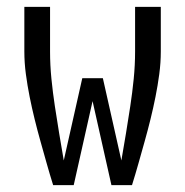

<svg xmlns="http://www.w3.org/2000/svg" viewBox="-20 -540 540 560"><path d="M135 0Q125 -32 116 -64Q107 -96 98 -128Q89 -160 81 -192.5Q73 -225 66.5 -257.5Q60 -290 55.5 -323.5Q51 -357 51 -390V-520H126V-390Q126 -350 130 -310Q134 -270 140 -230.5Q146 -191 152.5 -151.5Q159 -112 166 -72L220 -312H280L334 -72Q341 -112 347.5 -151.5Q354 -191 360 -230.5Q366 -270 370 -310Q374 -350 374 -390V-520H449V-390Q449 -357 444.5 -323.5Q440 -290 433.5 -257.5Q427 -225 419 -192.5Q411 -160 402 -128Q393 -96 384 -64Q375 -32 365 0H305L250 -245L195 0Z"/></svg>

Font: Iosevka Term Curly
Style: Regular
Weight: 400
Designer: Belleve Invis
Foundry: Belleve Invis
Version: Version 32.3.0